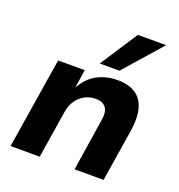

<svg xmlns="http://www.w3.org/2000/svg" viewBox="-137 -881 927 995"><g transform="rotate(20 326.5 -383.5)"><path d="M31 0 111 -501H258L243 -403H245Q277 -460 327 -485.5Q377 -511 436 -511Q496 -511 534 -487Q572 -463 586.5 -414Q601 -365 590 -290L544 0H384L428 -285Q434 -317 428.5 -338Q423 -359 407 -370Q391 -381 362 -381Q329 -381 302 -366Q275 -351 257.5 -325.5Q240 -300 234 -265L192 0ZM319 -560 454 -767H610L428 -560Z"/></g></svg>

Font: Nunito Sans 8pt ExtraBold
Style: Italic
Weight: 800
Italic angle: -9°
Version: Version 3.101;gftools[0.9.27]